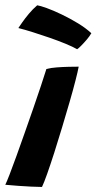

<svg xmlns="http://www.w3.org/2000/svg" viewBox="-38 -722 373 743"><path d="M124.5 1.5Q106.5 1.5 82.8 0.2Q59 -1 33 -2.8Q7 -4.5 -17.5 -7Q-12 -18 -0.5 -47.8Q11 -77.5 26 -119.2Q41 -161 57.8 -208.5Q74.5 -256 90.8 -302.8Q107 -349.5 120.2 -389.2Q133.5 -429 141.5 -455Q158 -459.5 181.5 -461.2Q205 -463 228.2 -463.5Q251.5 -464 266.5 -464Q263.5 -447 254.2 -410.8Q245 -374.5 231.2 -327Q217.5 -279.5 202.2 -228.8Q187 -178 172 -131.2Q157 -84.5 144.5 -49.2Q132 -14 124.5 1.5ZM106 -701.5Q117 -700 142.8 -690.8Q168.5 -681.5 200.8 -666Q233 -650.5 263.8 -631.8Q294.5 -613 315.5 -593.5Q309 -582 297.5 -568.5Q286 -555 275.5 -544.5Q265 -534 260.5 -531.5Q244 -541 215.5 -552.8Q187 -564.5 153.8 -576Q120.5 -587.5 88.8 -597.5Q57 -607.5 33 -613.5Q37 -619.5 47.8 -635Q58.5 -650.5 73.8 -668.8Q89 -687 106 -701.5Z"/></svg>

Font: Grandstander Thin SemiBold
Style: Italic
Weight: 600
Italic angle: -15°
Version: Version 1.200